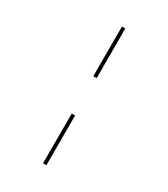

<svg xmlns="http://www.w3.org/2000/svg" viewBox="-241 -872 1081 1233"><g transform="rotate(30 300.0 -256.0)"><path d="M287 -763H312V-395H287ZM287 -118H312V251H287Z"/></g></svg>

Font: Noto Sans Mono UI Thin
Style: Regular
Weight: 250
Monospace: yes
Designer: Monotype Design team
Foundry: Monotype Imaging Inc.
Version: Version 1.000